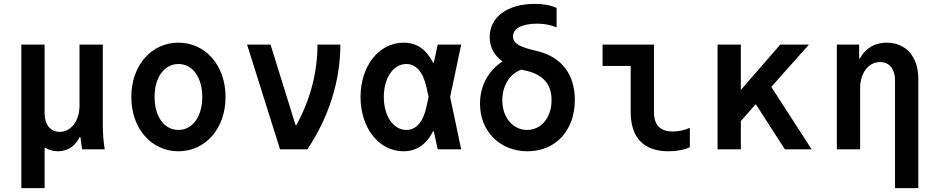

<svg xmlns="http://www.w3.org/2000/svg" viewBox="-20 -770 4840 990"><path d="M90 200H210V-8H214C233 4 255 10 279 10C328 10 367 -16 391 -63H395C397 -41 400 -20 404 0H520C513 -42 510 -86 510 -130V-540H390V-225C390 -148 347 -90 288 -90C241 -90 210 -127 210 -185V-540H90Z M900 10C1040 10 1143 -108 1143 -270C1143 -432 1040 -550 900 -550C760 -550 657 -432 657 -270C657 -108 760 10 900 10ZM900 -100C827 -100 777 -169 777 -270C777 -371 827 -440 900 -440C973 -440 1023 -371 1023 -270C1023 -169 973 -100 900 -100Z M1424 0H1565C1676 -166 1735 -354 1735 -540H1617C1617 -397 1580 -255 1508 -125H1504L1375 -540H1254Z M2061 -550C1935 -550 1839 -431 1839 -270C1839 -110 1934 10 2060 10C2127 10 2178 -24 2213 -93H2217L2237 0H2358L2301 -270L2358 -540H2237L2217 -447H2213C2178 -516 2128 -550 2061 -550ZM2179 -220C2162 -141 2126 -100 2075 -100C2008 -100 1959 -172 1959 -270C1959 -368 2008 -440 2075 -440C2125 -440 2162 -399 2179 -320L2190 -270Z M2749 -648C2787 -648 2818 -642 2850 -629V-729C2820 -743 2783 -750 2738 -750C2596 -750 2505 -682 2505 -579C2505 -528 2528 -484 2571 -453C2500 -408 2455 -329 2455 -235C2455 -93 2558 10 2700 10C2845 10 2944 -97 2944 -255C2944 -385 2877 -474 2756 -505L2713 -516C2652 -532 2625 -551 2625 -582C2625 -623 2672 -648 2749 -648ZM2669 -411 2702 -403C2783 -382 2824 -333 2824 -254C2824 -164 2771 -100 2698 -100C2624 -100 2570 -165 2570 -253C2570 -330 2610 -391 2669 -411Z M3352 -540H3087V-430H3232V-193C3232 -60 3299 10 3427 10C3468 10 3507 3 3537 -11V-111C3508 -98 3478 -92 3450 -92C3384 -92 3352 -125 3352 -193Z M3680 0H3800V-146L3877 -233L4027 0H4165L3957 -322L4151 -540H4003L3800 -306V-540H3680Z M4295 0H4415V-315C4415 -394 4458 -450 4518 -450C4566 -450 4595 -414 4595 -355V200H4715V-365C4715 -477 4651 -550 4552 -550C4490 -550 4442 -521 4414 -469H4410V-540H4295Z"/></svg>

Font: CommitMono
Style: Bold
Weight: 700
Monospace: yes
Designer: Eigil Nikolajsen
Foundry: Eigil Nikolajsen
Version: Version 1.143